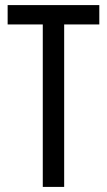

<svg xmlns="http://www.w3.org/2000/svg" viewBox="-20 -734 421 754"><path d="M232 0V-638H370V-714H10V-638H148V0Z"/></svg>

Font: Noto Sans Arabic ExtCond
Style: Regular
Weight: 400
Width: 2
Designer: Monotype Design Team, Nadine Chahine, Nizar Qandah and Khaled Hosny
Foundry: Monotype Imaging Inc.
Version: Version 2.012